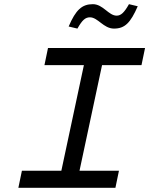

<svg xmlns="http://www.w3.org/2000/svg" viewBox="-20 -900 715 920"><path d="M675 -670H210L193 -588H382L274 -82H85L68 0H533L550 -82H361L469 -588H658ZM309 -773 351 -763C374 -804 389 -817 411 -817C449 -817 476 -763 526 -763C578 -763 605 -790 640 -870L598 -880C575 -839 559 -825 539 -825C500 -825 474 -880 425 -880C373 -880 343 -853 309 -773Z"/></svg>

Font: LT Wave Mono
Style: Italic
Weight: 400
Designer: Daniel Lyons
Version: Version 2.5 (Glyphs App)